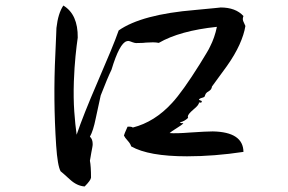

<svg xmlns="http://www.w3.org/2000/svg" viewBox="-20 -678 1040 694"><path d="M286 -4Q258 -6 233 -29Q201 -58 199 -59Q188 -79 183 -152Q172 -319 180 -481Q182 -527 183 -551Q184 -575 184 -577Q190 -630 209 -658Q262 -626 261 -542Q257 -515 253 -475.5Q249 -436 247 -384Q245 -323 248.5 -274.5Q252 -226 257 -191Q281 -262 332 -380Q360 -445 379.5 -492Q399 -539 409 -568Q492 -626 686 -642Q782 -651 777 -651Q832 -651 860 -620Q856 -610 859 -602L867 -584Q862 -553 845.5 -516.5Q829 -480 800 -439L746 -365Q746 -361 743 -356Q740 -351 728 -344Q723 -340 721 -333Q721 -327 710.5 -324.5Q700 -322 699 -317L709 -313Q711 -307 704 -307Q701 -307 699 -308Q701 -300 679 -282Q659 -265 659 -257Q659 -253 660 -252Q646 -239 631 -236Q631 -235 631 -235Q633 -232 643 -233Q639 -227 619 -215Q598 -202 593 -197Q604 -196 623 -196.5Q642 -197 667 -199Q696 -201 717 -202Q738 -203 749 -203Q859 -201 860 -129Q807 -121 756 -117Q705 -113 656 -113Q517 -113 454 -149Q452 -158 441.5 -169.5Q431 -181 428 -188Q428 -191 441 -220Q456 -221 460 -217Q539 -237 602 -306Q640 -347 702 -446Q716 -469 725.5 -484.5Q735 -500 739 -509Q756 -542 764 -581Q697 -574 644.5 -559.5Q592 -545 554 -523Q544 -525 532.5 -525Q521 -525 507 -524Q503 -524 497 -523Q486 -523 478.5 -522.5Q471 -522 467 -523Q466 -523 460 -525Q455 -527 449 -529Q443 -531 438 -529Q412 -522 383 -426Q368 -395 344 -333L326 -250Q317 -205 305 -184Q315 -175 315 -157Q315 -152 313.5 -144.5Q312 -137 310 -126Q308 -116 307 -108.5Q306 -101 305 -97Q307 -87 308 -71.5Q309 -56 309 -36Q308 -26 286 -4Z"/></svg>

Font: Yuji Hentaigana Akebono
Style: Regular
Weight: 400
Designer: Kataoka Yuji
Foundry: Kinuta Font Factory
Version: Version 3.002